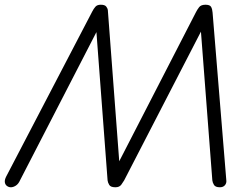

<svg xmlns="http://www.w3.org/2000/svg" viewBox="-45 -792 1032 812"><path d="M1 0Q-8 0 -15.5 -5.5Q-23 -11 -24.5 -21Q-26 -31 -19 -45L345 -743Q351 -755 358.5 -763.5Q366 -772 381 -772Q398 -772 404 -764.5Q410 -757 411 -750L461 -87L449 -90L784 -741Q789 -751 797 -761.5Q805 -772 824 -772Q843 -772 848 -762.5Q853 -753 854 -739L912 -31Q914 -18 906.5 -9Q899 0 885 0Q866 0 860 -10Q854 -20 853 -29L803 -682L815 -678L480 -29Q476 -22 468 -11Q460 0 443 0Q423 0 417 -10Q411 -20 410 -29L361 -680L373 -676L40 -30Q33 -14 22 -7Q11 0 1 0Z"/></svg>

Font: Edu VIC WA NT Beginner
Style: Regular
Weight: 400
Designer: Tina and Corey Anderson
Foundry: Google for Education
Version: Version 1.003